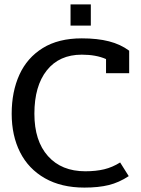

<svg xmlns="http://www.w3.org/2000/svg" viewBox="-20 -836 639 871"><path d="M300 -816H392V-720H300ZM33 -320Q33 -420 68 -497Q103 -574 174 -618Q245 -662 351 -662Q422 -662 474.5 -648.5Q527 -635 566 -606V-504H461V-568Q416 -588 351 -588Q249 -588 192.5 -517Q136 -446 136 -320Q136 -197 197.5 -128Q259 -59 367 -59Q415 -59 452.5 -68Q490 -77 525 -99L564 -37Q520 -8 473.5 3.5Q427 15 363 15Q258 15 183.5 -27.5Q109 -70 71 -145.5Q33 -221 33 -320Z"/></svg>

Font: Pridi
Style: Regular
Weight: 400
Designer: Katatrad Team
Foundry: CadsonDemak
Version: Version 1.001